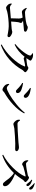

<svg xmlns="http://www.w3.org/2000/svg" viewBox="2013 -2882 923 4990"><g transform="rotate(90 2475.0 -386.5)"><path d="M183.6 -611.3 198.2 -621.1Q254.9 -574.2 302.7 -574.2Q386.7 -574.2 523.4 -595.7Q571.3 -603.5 603.5 -613.3Q635.7 -623 647 -629.9Q658.2 -636.7 667 -641.6Q675.8 -646.5 683.6 -646.5Q720.7 -646.5 762.2 -627.4Q803.7 -608.4 803.7 -587.9Q803.7 -550.8 759.8 -546.9Q749 -545.9 706.1 -542Q663.1 -538.1 611.8 -532.7Q560.5 -527.3 514.6 -522.5Q576.2 -496.1 576.2 -466.8Q576.2 -457 567.4 -435.5Q558.6 -414.1 556.6 -400.4Q545.9 -333 539.1 -212.9Q636.7 -222.7 727.5 -227.5Q757.8 -229.5 780.3 -236.8Q802.7 -244.1 806.6 -244.1Q844.7 -244.1 895 -214.8Q945.3 -185.5 945.3 -158.2Q945.3 -140.6 935.1 -129.9Q924.8 -119.1 906.2 -119.1Q898.4 -119.1 817.4 -134.3Q736.3 -149.4 664.1 -151.4Q585.9 -153.3 467.8 -141.1Q349.6 -128.9 281.2 -111.3Q265.6 -107.4 231.4 -94.7Q197.3 -82 182.6 -82Q158.2 -82 125.5 -110.4Q92.8 -138.7 82 -163.1Q73.2 -183.6 70.3 -224.6L85.9 -231.4Q130.9 -182.6 175.8 -182.6Q207 -182.6 455.1 -206.1Q460.9 -308.6 460.9 -418Q460.9 -473.6 435.5 -512.7Q300.8 -493.2 293.9 -493.2Q255.9 -493.2 222.7 -539.1Q194.3 -574.2 183.6 -611.3Z M1490.2 -610.4H1498Q1528.3 -610.4 1595.7 -618.7Q1663.1 -627 1683.6 -632.8Q1697.3 -635.7 1715.8 -648.9Q1734.4 -662.1 1744.1 -662.1Q1767.6 -662.1 1812 -632.3Q1856.4 -602.5 1856.4 -579.1Q1856.4 -565.4 1833.5 -546.9Q1810.5 -528.3 1803.7 -516.6Q1570.3 -104.5 1148.4 54.7L1134.8 34.2Q1322.3 -65.4 1482.4 -234.4Q1642.6 -403.3 1705.1 -559.6Q1711.9 -578.1 1695.3 -578.1Q1679.7 -578.1 1630.9 -568.8Q1582 -559.6 1556.6 -552.7Q1509.8 -540 1501 -540Q1485.4 -540 1456.1 -564.5Q1316.4 -387.7 1138.7 -303.7L1125 -323.2Q1238.3 -411.1 1330.6 -535.6Q1422.9 -660.2 1422.9 -709Q1422.9 -737.3 1364.3 -763.7L1368.2 -780.3Q1401.4 -785.2 1433.6 -782.2Q1474.6 -778.3 1514.6 -756.3Q1554.7 -734.4 1554.7 -716.8Q1554.7 -708 1551.3 -701.7Q1547.9 -695.3 1540 -684.6Q1532.2 -673.8 1526.4 -665Q1507.8 -634.8 1490.2 -610.4Z M2370.1 -627.9Q2317.4 -674.8 2263.7 -707L2272.5 -725.6Q2346.7 -715.8 2407.2 -697.3Q2522.5 -655.3 2522.5 -587.9Q2522.5 -569.3 2510.7 -556.2Q2499 -543 2481.4 -543Q2463.9 -543 2449.7 -552.7Q2435.5 -562.5 2411.1 -587.9Q2386.7 -613.3 2370.1 -627.9ZM2266.6 -101.6Q2314.5 -101.6 2432.6 -169.9Q2550.8 -238.3 2688 -350.1Q2825.2 -461.9 2907.2 -567.4L2926.8 -554.7Q2850.6 -408.2 2703.1 -271Q2555.7 -133.8 2381.8 -35.2Q2376 -31.2 2353 -9.8Q2330.1 11.7 2311.5 11.7Q2283.2 11.7 2243.2 -15.1Q2203.1 -42 2182.6 -72.3Q2162.1 -103.5 2159.2 -157.2L2173.8 -165Q2215.8 -119.1 2237.3 -109.4Q2252 -101.6 2266.6 -101.6ZM2141.6 -524.4Q2190.4 -515.6 2223.1 -507.8Q2255.9 -500 2302.2 -483.9Q2348.6 -467.8 2373.5 -442.4Q2398.4 -417 2398.4 -383.8Q2398.4 -366.2 2388.2 -352.5Q2377.9 -338.9 2355.5 -338.9Q2337.9 -338.9 2323.2 -349.1Q2308.6 -359.4 2286.6 -382.8Q2264.6 -406.2 2248 -419.9Q2185.5 -476.6 2133.8 -503.9Z M3091.8 -439.5 3110.4 -445.3Q3111.3 -443.4 3117.7 -434.6Q3124 -425.8 3125.5 -423.8Q3127 -421.9 3132.3 -414.6Q3137.7 -407.2 3140.1 -405.8Q3142.6 -404.3 3147.9 -398.4Q3153.3 -392.6 3156.7 -391.1Q3160.2 -389.6 3166 -386.2Q3171.9 -382.8 3176.8 -381.8Q3181.6 -380.9 3188.5 -379.9Q3195.3 -378.9 3202.1 -378.9Q3322.3 -378.9 3677.7 -404.3Q3711.9 -407.2 3753.4 -412.1Q3794.9 -417 3807.6 -417Q3846.7 -417 3877.4 -399.4Q3908.2 -381.8 3908.2 -355.5Q3908.2 -318.4 3850.6 -318.4Q3835 -318.4 3791.5 -319.8Q3748 -321.3 3710.9 -321.3Q3659.2 -321.3 3517.1 -312.5Q3375 -303.7 3317.4 -296.9Q3282.2 -293 3251 -282.2Q3219.7 -271.5 3204.1 -271.5Q3178.7 -271.5 3144 -304.7Q3109.4 -337.9 3096.7 -371.1Q3087.9 -395.5 3091.8 -439.5Z M4647.5 -747.1 4659.2 -762.7Q4745.1 -735.4 4784.2 -699.2Q4815.4 -672.9 4815.4 -640.6Q4815.4 -627 4806.2 -618.7Q4796.9 -610.4 4783.2 -610.4Q4765.6 -610.4 4738.3 -652.3Q4701.2 -706.1 4647.5 -747.1ZM4143.6 -652.3 4162.1 -660.2Q4175.8 -641.6 4184.1 -631.3Q4192.4 -621.1 4208 -610.8Q4223.6 -600.6 4239.3 -600.6Q4282.2 -600.6 4385.7 -618.2Q4489.3 -635.7 4538.1 -648.4Q4549.8 -651.4 4567.4 -665Q4585 -678.7 4593.8 -678.7Q4621.1 -678.7 4666 -642.1Q4710.9 -605.5 4710.9 -584Q4710.9 -570.3 4686.5 -552.2Q4662.1 -534.2 4659.2 -529.3Q4654.3 -522.5 4636.7 -495.6Q4619.1 -468.8 4607.4 -451.7Q4595.7 -434.6 4577.1 -408.7Q4558.6 -382.8 4539.6 -358.9Q4520.5 -335 4501 -313.5Q4632.8 -265.6 4726.1 -193.8Q4819.3 -122.1 4819.3 -51.8Q4819.3 -30.3 4806.2 -15.1Q4793 0 4769.5 0Q4748 0 4729.5 -17.1Q4710.9 -34.2 4679.7 -75.2Q4674.8 -82 4671.9 -85.9Q4637.7 -132.8 4616.2 -160.2Q4594.7 -187.5 4557.1 -223.1Q4519.5 -258.8 4476.6 -286.1Q4269.5 -70.3 4013.7 15.6L4000 -4.9Q4175.8 -95.7 4337.9 -259.3Q4500 -422.9 4564.5 -574.2Q4568.4 -584 4564.5 -587.4Q4560.5 -590.8 4551.8 -589.8Q4489.3 -582 4314.5 -532.2Q4299.8 -528.3 4280.8 -514.2Q4261.7 -500 4247.1 -500Q4220.7 -500 4191.9 -528.3Q4163.1 -556.6 4153.3 -584Q4143.6 -611.3 4143.6 -652.3ZM4738.3 -814.5 4748 -828.1Q4834 -806.6 4872.1 -776.4Q4907.2 -750 4907.2 -713.9Q4907.2 -682.6 4877.9 -682.6Q4869.1 -682.6 4860.8 -689Q4852.5 -695.3 4846.7 -702.6Q4840.8 -710 4828.1 -726.6Q4789.1 -775.4 4738.3 -814.5Z"/></g></svg>

Font: GenYoMin TW TTF SemiBold
Style: Regular
Weight: 600
Version: Version 1.300